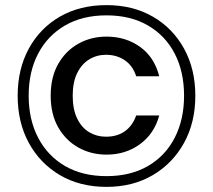

<svg xmlns="http://www.w3.org/2000/svg" viewBox="-20 -725 831 750"><path d="M396 5Q292 5 214 -41Q136 -87 92.5 -167Q49 -247 49 -351Q49 -455 92.5 -535Q136 -615 214 -660Q292 -705 396 -705Q499 -705 577 -660Q655 -615 699 -535Q743 -455 743 -351Q743 -247 699 -167Q655 -87 577 -41Q499 5 396 5ZM396 -121Q336 -121 286.5 -148.5Q237 -176 207.5 -227.5Q178 -279 178 -351Q178 -424 207.5 -475.5Q237 -527 286.5 -554.5Q336 -582 396 -582Q471 -582 527 -542Q583 -502 602 -427H512Q499 -468 467.5 -489.5Q436 -511 394 -511Q358 -511 328.5 -493Q299 -475 281.5 -439.5Q264 -404 264 -351Q264 -298 281.5 -262Q299 -226 328.5 -208.5Q358 -191 394 -191Q438 -191 468 -212.5Q498 -234 512 -274H602Q583 -203 527 -162Q471 -121 396 -121ZM396 -37Q490 -37 558 -76.5Q626 -116 662.5 -187Q699 -258 699 -351Q699 -445 662.5 -515.5Q626 -586 558 -625.5Q490 -665 396 -665Q302 -665 234 -625.5Q166 -586 129 -515.5Q92 -445 92 -351Q92 -258 129 -187Q166 -116 234 -76.5Q302 -37 396 -37Z"/></svg>

Font: DM Sans 10pt Medium
Style: Regular
Weight: 500
Version: Version 4.004;gftools[0.9.30]